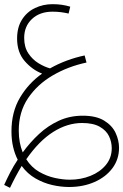

<svg xmlns="http://www.w3.org/2000/svg" viewBox="-41 -626 591 921"><path d="M7 275 -21 261Q-8 232 8 201Q24 170 44 140Q30 113 22 79Q14 45 14 4Q14 -89 55 -158Q96 -227 161 -273Q114 -291 77.5 -333Q41 -375 41 -441Q41 -495 64.5 -532Q88 -569 127 -587.5Q166 -606 211 -606Q235 -606 255.5 -603Q276 -600 296 -594L288 -561Q271 -565 252 -567.5Q233 -570 211 -570Q150 -570 112.5 -535Q75 -500 75 -444Q75 -400 95 -370Q115 -340 144 -322.5Q173 -305 199 -298Q238 -320 280 -335.5Q322 -351 365 -360L374 -326Q285 -307 211.5 -264Q138 -221 93.5 -155Q49 -89 49 0Q49 31 54 57Q59 83 68 105Q103 57 146 17Q189 -23 241.5 -47Q294 -71 356 -71Q420 -71 458.5 -47.5Q497 -24 513.5 11.5Q530 47 530 83Q530 138 498.5 180.5Q467 223 412.5 247Q358 271 290 271Q251 271 209.5 261.5Q168 252 129.5 230Q91 208 63 170Q34 218 7 275ZM353 -36Q282 -36 214 7Q146 50 85 138Q110 177 146.5 198Q183 219 222 227.5Q261 236 294 236Q347 236 393 217.5Q439 199 467 165Q495 131 495 85Q495 55 482 27.5Q469 0 437.5 -18Q406 -36 353 -36Z"/></svg>

Font: Noto Sans Arabic UI SmCn XLt
Style: Regular
Weight: 200
Width: 4
Designer: Monotype Design Team, Nadine Chahine and Nizar Qandah
Foundry: Monotype Imaging Inc.
Version: Version 2.010; ttfautohint (v1.8.4.7-5d5b)